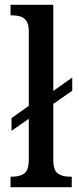

<svg xmlns="http://www.w3.org/2000/svg" viewBox="-20 -780 328 800"><path d="M24 0V-44H33Q62 -44 81 -57Q100 -70 100 -116V-285L28 -235V-288L100 -339V-650Q100 -679 90 -693Q80 -707 64.5 -711.5Q49 -716 33 -716H24V-760H202V-401L281 -457V-402L202 -347V-116Q202 -70 221 -57Q240 -44 268 -44H279V0Z"/></svg>

Font: Noto Serif Armenian Condensed Medium
Style: Regular
Weight: 500
Width: 3
Designer: Monotype Design Team
Foundry: Monotype Imaging Inc.
Version: Version 2.008; ttfautohint (v1.8.4.7-5d5b)